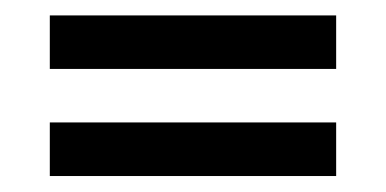

<svg xmlns="http://www.w3.org/2000/svg" viewBox="-20 -401 491 244"><path d="M43.3 -381.4H407.2V-313.4H43.3ZM43.3 -245.4H407.2V-177.3H43.3Z"/></svg>

Font: NATS
Style: Regular
Weight: 400
Designer: Purushoth Kumar Guthula
Foundry: Silicon Andhra, USA.
Version: Version 1.0.4; ttfautohint (v1.2.25-373a) -l 7 -r 28 -G 50 -